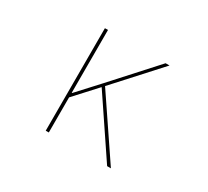

<svg xmlns="http://www.w3.org/2000/svg" viewBox="-144 -961 1287 1189"><g transform="rotate(30 500.0 -366.5)"><path d="M317 0H295V-733H317V-284H320L457 -433L729 -733H757L475 -423L761 0H734L460 -407L317 -251Z"/></g></svg>

Font: IBM Plex Sans JP Thin
Style: Regular
Weight: 100
Designer: Mike Abbink; Paul van der Laan; Pieter van Rosmalen; Wujin Sim; Yejin Wi; Jinhee Kim; Boomi Park; Yona Kim; Kichan Ma
Foundry: Sandoll Inc.
Version: Version 1.001